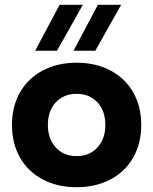

<svg xmlns="http://www.w3.org/2000/svg" viewBox="-20 -772 640 802"><path d="M570 -250Q570 -173 536.5 -114Q503 -55 441.5 -22.5Q380 10 300 10Q220 10 158.5 -22.5Q97 -55 63.5 -114Q30 -173 30 -250Q30 -327 63.5 -386Q97 -445 158.5 -477.5Q220 -510 300 -510Q380 -510 441.5 -477.5Q503 -445 536.5 -386Q570 -327 570 -250ZM420 -250Q420 -309 387 -344.5Q354 -380 300 -380Q246 -380 213 -344.5Q180 -309 180 -250Q180 -192 213 -156Q246 -120 300 -120Q354 -120 387 -156Q420 -192 420 -250ZM389 -752H486L378 -560H287ZM229 -752H326L218 -560H127Z"/></svg>

Font: Goli Bold
Style: Regular
Weight: 700
Designer: jaikishan Patel
Foundry: MagicType
Version: Version 1.000